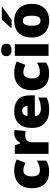

<svg xmlns="http://www.w3.org/2000/svg" viewBox="1141 -1957 826 3148"><g transform="rotate(-90 1554.0 -383.0)"><path d="M317.9 9.8Q182.1 9.8 112.1 -63.5Q42 -136.7 42 -273.9Q42 -411.6 117.7 -487.3Q193.4 -563 333 -563Q429.2 -563 514.2 -521L458 -379.9Q423.3 -395 394 -404.1Q364.7 -413.1 333 -413.1Q286.6 -413.1 261.2 -377Q235.8 -340.8 235.8 -274.9Q235.8 -142.1 334 -142.1Q418 -142.1 495.1 -190.9V-39.1Q421.4 9.8 317.9 9.8Z M939 -563Q963.9 -563 986.3 -559.1L997.1 -557.1L980 -377Q956.5 -382.8 915 -382.8Q852.5 -382.8 824.2 -354.2Q795.9 -325.7 795.9 -272V0H605V-553.2H747.1L776.9 -464.8H786.1Q810.1 -508.8 852.8 -535.9Q895.5 -563 939 -563Z M1321.3 9.8Q1183.1 9.8 1106.7 -63.7Q1030.3 -137.2 1030.3 -272.9Q1030.3 -413.1 1101.1 -488Q1171.9 -563 1303.2 -563Q1428.2 -563 1496.3 -497.8Q1564.5 -432.6 1564.5 -310.1V-225.1H1223.1Q1225.1 -178.7 1257.1 -152.3Q1289.1 -126 1344.2 -126Q1394.5 -126 1436.8 -135.5Q1479 -145 1528.3 -168V-30.8Q1483.4 -7.8 1435.5 1Q1387.7 9.8 1321.3 9.8ZM1310.1 -433.1Q1276.4 -433.1 1253.7 -411.9Q1231 -390.6 1227.1 -345.2H1391.1Q1390.1 -385.3 1368.4 -409.2Q1346.7 -433.1 1310.1 -433.1Z M1924.3 9.8Q1788.6 9.8 1718.5 -63.5Q1648.4 -136.7 1648.4 -273.9Q1648.4 -411.6 1724.1 -487.3Q1799.8 -563 1939.5 -563Q2035.6 -563 2120.6 -521L2064.5 -379.9Q2029.8 -395 2000.5 -404.1Q1971.2 -413.1 1939.5 -413.1Q1893.1 -413.1 1867.7 -377Q1842.3 -340.8 1842.3 -274.9Q1842.3 -142.1 1940.4 -142.1Q2024.4 -142.1 2101.6 -190.9V-39.1Q2027.8 9.8 1924.3 9.8Z M2403.3 0H2212.4V-553.2H2403.3ZM2207.5 -690.9Q2207.5 -733.9 2231.4 -754.9Q2255.4 -775.9 2308.6 -775.9Q2361.8 -775.9 2386.2 -754.4Q2410.6 -732.9 2410.6 -690.9Q2410.6 -606.9 2308.6 -606.9Q2207.5 -606.9 2207.5 -690.9Z M3064.9 -277.8Q3064.9 -142.1 2991.9 -66.2Q2918.9 9.8 2787.6 9.8Q2661.6 9.8 2587.2 -67.9Q2512.7 -145.5 2512.7 -277.8Q2512.7 -413.1 2585.7 -488Q2658.7 -563 2790.5 -563Q2872.1 -563 2934.6 -528.3Q2997.1 -493.7 3031 -429Q3064.9 -364.3 3064.9 -277.8ZM2706.5 -277.8Q2706.5 -206.5 2725.6 -169.2Q2744.6 -131.8 2789.6 -131.8Q2834 -131.8 2852.3 -169.2Q2870.6 -206.5 2870.6 -277.8Q2870.6 -348.6 2852.1 -384.8Q2833.5 -420.9 2788.6 -420.9Q2744.6 -420.9 2725.6 -385Q2706.5 -349.1 2706.5 -277.8ZM2673.8 -606V-620.1Q2749 -700.7 2769.3 -724.1Q2789.6 -747.6 2802.7 -766.1H3011.7V-755.9Q2972.7 -724.6 2904.3 -676.3Q2835.9 -627.9 2800.8 -606Z"/></g></svg>

Font: TypoPRO Open Sans
Style: Regular
Weight: 800
Foundry: Ascender Corporation
Version: Version 1.10